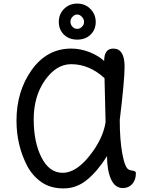

<svg xmlns="http://www.w3.org/2000/svg" viewBox="-20 -1036 850 1071"><path d="M648 -367Q648 -255 662.5 -177.5Q677 -100 698 -90Q706 -86 717 -84.5Q728 -83 733 -80Q738 -77 738 -69Q738 -33 718 -10Q698 13 665 13Q621 13 599 -37Q577 -87 577 -165Q524 -81 465.5 -33Q407 15 334.5 15Q262 15 212 -19.5Q162 -54 132 -110Q72 -225 72 -363Q72 -527 157 -646Q242 -765 377 -765Q429 -765 478.5 -745.5Q528 -726 561 -696Q561 -765 612 -765Q675 -765 675 -664Q675 -589 648 -367ZM569 -355 563 -600Q478 -678 377 -678Q294 -678 231 -588.5Q168 -499 168 -371Q168 -243 211.5 -157.5Q255 -72 329.5 -72Q404 -72 479.5 -167Q555 -262 569 -355ZM411 -1016Q455 -1016 484.5 -986Q514 -956 514 -913.5Q514 -871 485.5 -843Q457 -815 411 -815Q365 -815 336.5 -843Q308 -871 308 -914Q308 -957 337.5 -986.5Q367 -1016 411 -1016ZM437.5 -887Q449 -899 449 -914Q449 -929 437 -942Q425 -955 410.5 -955Q396 -955 384.5 -942.5Q373 -930 373 -914.5Q373 -899 384 -887Q395 -875 410.5 -875Q426 -875 437.5 -887Z"/></svg>

Font: Delius Unicase
Style: Regular
Weight: 400
Designer: Natalia Raices
Foundry: Natalia Raices
Version: Version 1.002